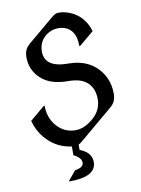

<svg xmlns="http://www.w3.org/2000/svg" viewBox="-101 -814 794 1082"><g transform="rotate(-10 296.0 -273.5)"><path d="M254.4 8.3Q247.6 7.3 240.7 6.3Q159.2 -8.8 104.5 -73.7Q67.9 -117.7 53.7 -173.3L138.2 -244.1H143.1Q143.1 -173.8 185.1 -126.5Q228 -78.1 291.5 -78.1Q345.2 -78.1 397.9 -126.5Q444.3 -168.9 444.3 -229Q444.3 -288.6 408.7 -323.2Q373 -357.9 298.8 -357.9Q195.8 -357.9 142.6 -408Q89.4 -458 89.4 -529.8Q89.4 -556.2 98.1 -574.2Q106 -590.3 125.5 -606.4L272 -729.5Q293 -747.1 309.6 -747.1Q330.1 -747.1 344.2 -743.7Q401.4 -730 437 -692.4Q469.2 -658.2 482.4 -611.3L398.9 -541.5H394Q394 -596.2 372.1 -625.5Q345.2 -661.1 293.5 -661.1Q249 -661.1 214.8 -629.4Q180.7 -597.7 180.7 -547.4Q180.7 -455.1 316.4 -455.1Q421.9 -455.1 483.4 -389.2Q538.6 -329.6 538.6 -244.1Q538.6 -217.8 529.8 -199.7Q522.5 -184.1 502.4 -167.5L313 -7.8Q302.7 0.5 293.9 4.9V35.2Q360.8 60.5 360.8 116.2Q360.8 200.2 206.1 200.2V195.3L249 144Q298.3 136.2 298.3 108.2Q298.3 80.1 254.4 58.6Z"/></g></svg>

Font: Gothica
Style: Book
Weight: 400
Designer: Wojciech Kalinowski "wmk69" (wmk69@o2.pl)
Foundry: Wojciech Kalinowski "wmk69" (wmk69@o2.pl)
Version: Version 2.1.0; 2021-05-14